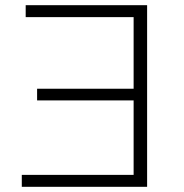

<svg xmlns="http://www.w3.org/2000/svg" viewBox="-20 -720 709 740"><path d="M547 0H64V-46H495V-654H79V-700H547ZM502 -333H123V-378H502Z"/></svg>

Font: Montserrat Thin Light
Style: Regular
Weight: 300
Version: Version 9.000